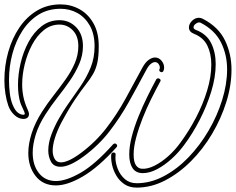

<svg xmlns="http://www.w3.org/2000/svg" viewBox="-24 -842 1075 875"><path d="M231 3Q172 3 138.5 -39.5Q105 -82 105 -145Q105 -187 120.5 -235Q136 -283 167 -332Q192 -371 221 -408Q250 -445 275.5 -481Q301 -517 317 -554.5Q333 -592 333 -632Q333 -678 307.5 -704Q282 -730 247 -730Q207 -730 175.5 -704.5Q144 -679 122 -637.5Q100 -596 88.5 -548.5Q77 -501 77 -457Q77 -429 82.5 -401.5Q88 -374 101 -345Q103 -340 105.5 -334Q108 -328 108 -322Q108 -311 101 -305.5Q94 -300 83 -300Q61 -300 42 -317.5Q23 -335 14 -360Q5 -386 0.5 -416Q-4 -446 -4 -476Q-4 -543 13.5 -605Q31 -667 64 -716Q97 -765 144.5 -793.5Q192 -822 252 -822Q298 -822 337.5 -800.5Q377 -779 401.5 -736.5Q426 -694 426 -632Q426 -585 419.5 -556Q413 -527 400 -504.5Q387 -482 366.5 -456Q346 -430 318.5 -389.5Q291 -349 255 -282Q236 -245 226 -212.5Q216 -180 216 -155Q216 -134 225 -118Q234 -102 254 -102Q269 -102 291.5 -112Q314 -122 345 -145Q412 -195 460.5 -258Q509 -321 547.5 -391Q586 -461 624 -532Q638 -558 653.5 -569Q669 -580 682 -580Q700 -580 712 -565.5Q724 -551 724 -534Q724 -527 721 -519Q718 -513 712 -513Q708 -513 704 -517Q700 -521 703 -527Q707 -536 700.5 -547.5Q694 -559 682 -559Q674 -559 663.5 -551Q653 -543 642 -522Q603 -449 563.5 -378Q524 -307 475 -243.5Q426 -180 357 -129Q293 -82 252 -82Q221 -82 208.5 -105Q196 -128 196 -156Q196 -191 210.5 -229.5Q225 -268 245.5 -303.5Q266 -339 283 -363Q315 -408 343 -449Q371 -490 389 -534Q407 -578 407 -631Q407 -687 385.5 -725Q364 -763 329 -782.5Q294 -802 252 -802Q195 -802 151.5 -775Q108 -748 78 -701.5Q48 -655 32.5 -597Q17 -539 17 -477Q17 -448 20.5 -418.5Q24 -389 33 -366Q44 -339 57 -329Q70 -319 82 -319Q89 -319 89 -324Q89 -329 80 -347.5Q71 -366 68 -376Q63 -393 60.5 -413Q58 -433 58 -455Q58 -503 70 -554.5Q82 -606 106 -650.5Q130 -695 165.5 -722.5Q201 -750 247 -750Q292 -750 323 -718Q354 -686 354 -632Q354 -590 337 -550.5Q320 -511 294 -473.5Q268 -436 238.5 -398.5Q209 -361 184 -322Q153 -274 139 -229Q125 -184 125 -146Q125 -89 153.5 -53Q182 -17 231 -17Q278 -17 344 -55Q410 -93 492 -185Q495 -188 499 -188Q505 -188 508.5 -182.5Q512 -177 507 -171Q425 -80 354.5 -38.5Q284 3 231 3ZM599 13Q566 13 543 -2.5Q520 -18 506 -42Q492 -66 486.5 -91.5Q481 -117 483 -138Q485 -147 493 -147Q503 -147 503 -138Q503 -134 502.5 -131Q502 -128 502 -124Q502 -99 513 -71.5Q524 -44 545.5 -25.5Q567 -7 599 -7Q662 -7 722.5 -39Q783 -71 835 -125Q887 -179 926.5 -246.5Q966 -314 988.5 -386.5Q1011 -459 1011 -526Q1011 -592 983.5 -648Q956 -704 891 -738Q882 -743 870 -735Q858 -727 858 -718Q858 -710 868 -706Q918 -687 938.5 -645Q959 -603 959 -550Q959 -491 939 -425.5Q919 -360 886.5 -296.5Q854 -233 815 -181Q790 -147 758 -118Q726 -89 692 -71Q658 -53 627 -53Q595 -53 580 -76Q565 -99 565 -138Q565 -175 576.5 -219.5Q588 -264 607 -311Q626 -358 647.5 -401.5Q669 -445 688 -480Q691 -485 697 -485Q702 -485 706 -480.5Q710 -476 706 -470Q687 -435 665.5 -392Q644 -349 626 -303.5Q608 -258 596.5 -215Q585 -172 585 -138Q585 -104 595.5 -89Q606 -74 622 -73Q648 -71 679.5 -86.5Q711 -102 742.5 -130Q774 -158 799 -193Q838 -246 869.5 -306.5Q901 -367 920 -429.5Q939 -492 939 -548Q939 -597 921 -634Q903 -671 860 -688Q837 -697 837 -717Q837 -733 851 -747Q865 -761 883 -761Q891 -761 901 -756Q972 -719 1001.5 -657.5Q1031 -596 1031 -525Q1031 -453 1007.5 -377.5Q984 -302 942.5 -232Q901 -162 846 -107Q791 -52 728 -19.5Q665 13 599 13Z"/></svg>

Font: Neonderthaw
Style: Regular
Weight: 400
Designer: Robert E. Leuschke
Foundry: Robert E. Leuschke
Version: Version 1.010; ttfautohint (v1.8.3)